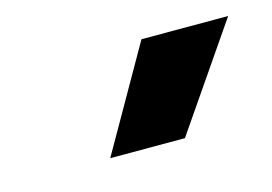

<svg xmlns="http://www.w3.org/2000/svg" viewBox="-40 -804 415 293"><g transform="rotate(-15 167.5 -657.5)"><path d="M223 -576 335 -739H198L105 -576Z"/></g></svg>

Font: Fixel Display 20240404
Style: Bold Italic
Weight: 700
Italic angle: -10°
Designer: AlfaBravo + MacPaw
Foundry: Kyrylo Tkachov, Marchela Mozhyna, Serhii Makarenko, Maria Weinstein, Zakhar Kryvoshyya
Version: Version 1.211;Glyphs 3.2 (3225)